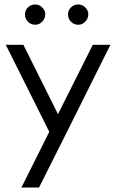

<svg xmlns="http://www.w3.org/2000/svg" viewBox="-20 -641 515 861"><path d="M138 -530Q119 -530 105.5 -543.5Q92 -557 92 -577Q92 -595 105.5 -608Q119 -621 138 -621Q156 -621 169.5 -607.5Q183 -594 183 -577Q183 -558 169.5 -544Q156 -530 138 -530ZM331 -530Q312 -530 298.5 -543.5Q285 -557 285 -577Q285 -595 298.5 -608Q312 -621 331 -621Q349 -621 362.5 -607.5Q376 -594 376 -577Q376 -558 362.5 -544Q349 -530 331 -530ZM280 -49 155 200H76L201 -50L6 -440H85L240 -129L396 -440H475Z"/></svg>

Font: Arcon
Style: Regular
Weight: 400
Designer: M. Zarth
Foundry: martin zarth - visuelle & digitale kommunikation
Version: Version 1.131;PS 001.131;hotconv 1.0.70;makeotf.lib2.5.58329